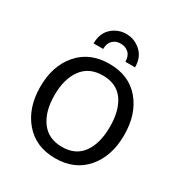

<svg xmlns="http://www.w3.org/2000/svg" viewBox="-172 -848 929 983"><g transform="rotate(30 293.0 -356.0)"><path d="M44.9 0ZM541 -267.8Q541 -143.6 474.6 -66.2Q408.2 11.2 293.2 11.2Q178.2 11.2 111.6 -66.9Q44.9 -145 44.9 -268.8Q44.9 -392.6 111.8 -469.7Q178.7 -546.9 294.4 -546.9Q410.2 -546.9 475.6 -469.5Q541 -392.1 541 -267.8ZM129.4 -267.3Q129.4 -171.4 171.6 -114Q213.9 -56.6 294.4 -56.6Q375 -56.6 415.8 -113.8Q456.5 -170.9 456.5 -268.3Q456.5 -365.7 416.3 -422.1Q376 -478.5 294.7 -478.5Q213.4 -478.5 171.4 -420.9Q129.4 -363.3 129.4 -267.3ZM170.4 -596.7Q170.4 -656.2 206.5 -689.5Q243.7 -722.7 292.5 -722.7Q341.3 -722.7 378.4 -689.2Q415.5 -655.8 415.5 -596.7H358.4Q358.4 -630.4 339.4 -647.9Q320.3 -665.5 292 -665.5Q263.7 -665.5 245.4 -647.9Q227.1 -630.4 227.1 -596.7Z"/></g></svg>

Font: Oxygen
Style: Normal
Weight: 400
Designer: Vernon Adams
Foundry: Vernon Adams
Version: Version Release 0.2.2 webfont; ttfautohint (v0.8.52-bc40) -l